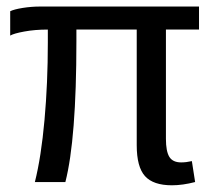

<svg xmlns="http://www.w3.org/2000/svg" viewBox="-20 -548 640 578"><path d="M479.5 -459V-129.9Q479.5 -92.8 489.7 -75.9Q500 -59.1 525.4 -59.1Q540.5 -59.1 557.6 -63L567.4 0Q529.8 9.8 497.6 9.8Q441.4 9.8 416.5 -17.8Q391.6 -45.4 391.6 -110.8V-459H210V-423.8Q210 -129.4 176.8 0H85Q104 -75.7 114 -187Q124 -298.3 124 -419.9V-459Q85 -459 53.2 -453.1Q21.5 -447.3 10.7 -440.9V-514.2Q22.5 -520 48.6 -524.2Q74.7 -528.3 100.1 -528.3H579.1V-459Z"/></svg>

Font: Courier New
Style: Regular
Weight: 400
Designer: Steve Matteson
Foundry: Ascender Corporation
Version: Version 2.00.3